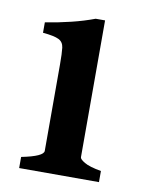

<svg xmlns="http://www.w3.org/2000/svg" viewBox="-60 -487 396 531"><g transform="rotate(10 138.5 -221.5)"><path d="M29.8 0V-31.2Q91.3 -43.5 91.3 -59.1V-301.3Q91.3 -333 89.4 -348.6Q87.4 -364.3 74.7 -370.6Q62 -377 29.8 -379.9V-409.2Q66.9 -415 101.8 -423.6Q136.7 -432.1 166.5 -443.4H192.9V-59.1Q192.9 -53.7 206.8 -45.4Q220.7 -37.1 253.9 -31.2V0Z"/></g></svg>

Font: Namdhinggo SemiBold
Style: Regular
Weight: 600
Designer: Victor Gaultney
Foundry: SIL International
Version: Version 3.001